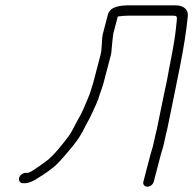

<svg xmlns="http://www.w3.org/2000/svg" viewBox="-20 -676 726 722"><path d="M66.6 13H72.6C79.9 13 87.7 11.3 95.9 8C103.9 5.3 118.5 -3 139.5 -17C174.8 -40.4 192 -53.9 216.7 -83C243.9 -115 271.1 -144.4 292.2 -184C304.6 -210.8 316 -226.1 327.3 -253C338.6 -279.4 347.8 -293.2 355.4 -322C360.5 -336.8 365.8 -350.2 369.6 -365L396.6 -468C398.4 -474.7 399.3 -480.7 399.3 -486C401.3 -506.9 403 -528.3 405.9 -549L422.9 -614C432 -615.7 451.4 -617 459.7 -617H629.7C633.7 -617 637.3 -616.7 640.4 -616L644.6 -613C646.4 -605.6 644.1 -595.3 641.9 -572C635.3 -506.7 619.4 -440.1 607.5 -372C603.2 -352 603.2 -352 594.8 -312C584.9 -266 577.8 -227.4 569 -187C561.9 -159.9 560.4 -146.7 554.5 -124C551.4 -114.7 548.7 -105.7 546.4 -97L519.2 7C516.4 17.6 523.6 26 534.2 26C544.8 26 555.4 17.6 558.2 7L585.4 -97C587.7 -105.7 590.3 -114.3 593.2 -123C599.5 -146.8 601 -160.4 608.3 -188C611.8 -204 615.6 -222.3 619.7 -243C644.7 -369.7 675 -498.1 686.2 -615C689.2 -640.7 669.5 -656 639.9 -656H469.9C436.6 -656 394.2 -653.5 385.7 -621L366.1 -546C361.5 -519.1 364.7 -495.1 357.6 -468L330.6 -365C327.3 -352.1 321.8 -338.8 318.2 -325C315.6 -317.7 312.7 -310.3 309.4 -303C299.3 -279.5 289 -252.1 275.3 -230C263.2 -209 250.1 -179.3 236.2 -161C212.2 -130.7 191.7 -102.6 163.3 -77.5C153.8 -69.1 103.8 -33.5 91.3 -28C87.7 -26.7 84.8 -26 82.8 -26H76.8C66.2 -26 54.6 -17.6 51.8 -7C49.1 3.6 56 13 66.6 13Z"/></svg>

Font: Just Breathe
Style: Obl5
Weight: 400
Foundry: Cannot Into Space Fonts
Version: Version 0.72